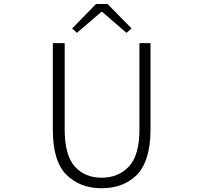

<svg xmlns="http://www.w3.org/2000/svg" viewBox="-20 -949 1040 981"><path d="M499 12.7Q388.7 12.7 319.3 -56.2Q250 -125 250 -285.2V-728.5H310.5V-288.1Q310.5 -155.3 362.3 -98.1Q414.1 -41 499 -41Q585 -41 638.7 -98.1Q692.4 -155.3 692.4 -288.1V-728.5H749V-285.2Q749 -202.1 729 -142.1Q709 -82 672.9 -49.3Q636.7 -16.6 593.8 -2Q550.8 12.7 499 12.7ZM348.6 -803.7 470.7 -928.7H529.3L652.3 -803.7L626 -781.2L502.9 -887.7H497.1L373 -781.2Z"/></svg>

Font: GenEi Gothic M Light
Style: Regular
Weight: 300
Designer: o_tamon (Modified); [Source Han Sans]
Ryoko NISHIZUKA  (kana & ideographs); Paul D. Hunt (Latin, Greek & Cyrillic); Wenl
Version: Version 1.1a;Original Version 1.004